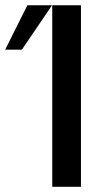

<svg xmlns="http://www.w3.org/2000/svg" viewBox="-160 -715 370 735"><path d="M-76.2 -524.9H-140.1L-55.2 -694.8H39.1ZM40 0V-694.8H149.9V0Z"/></svg>

Font: Horta
Style: Regular
Weight: 600
Width: 3
Version: Version 0.11